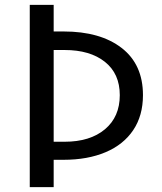

<svg xmlns="http://www.w3.org/2000/svg" viewBox="-20 -753 664 787"><path d="M102 -733H200V-624H241Q391 -624 478.5 -556.5Q566 -489 566 -363Q566 -279 526 -219.5Q486 -160 412.5 -129Q339 -98 241 -98H200V14H102ZM471 -363Q471 -451 410 -499.5Q349 -548 245 -548H200V-172H245Q349 -172 410 -223Q471 -274 471 -363Z"/></svg>

Font: Nebula Sans Medium
Style: Regular
Weight: 500
Designer: Paul D. Hunt for Adobe (as Source Sans)
Foundry: Nebula Entertainment & Broadcasting LLC
Version: Version 1.010